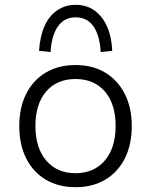

<svg xmlns="http://www.w3.org/2000/svg" viewBox="-20 -769 627 797"><path d="M294 8Q222 8 169.5 -23.5Q117 -55 88.5 -112Q60 -169 60 -246Q60 -322 88.5 -379Q117 -436 169.5 -467.5Q222 -499 293 -499Q365 -499 417 -467.5Q469 -436 498 -379Q527 -322 527 -246Q527 -169 498.5 -112Q470 -55 417.5 -23.5Q365 8 294 8ZM293 -50Q370 -50 415 -102.5Q460 -155 460 -246Q460 -337 415.5 -389Q371 -441 293 -441Q216 -441 171.5 -389Q127 -337 127 -246Q127 -155 172 -102.5Q217 -50 293 -50ZM190 -553 142 -558Q146 -618 164.5 -660Q183 -702 216.5 -725.5Q250 -749 294 -749Q339 -749 372 -725.5Q405 -702 424 -660Q443 -618 446 -558L398 -553Q394 -622 368 -659.5Q342 -697 294 -697Q247 -697 220.5 -659.5Q194 -622 190 -553Z"/></svg>

Font: Nunito Sans 9pt Light
Style: Regular
Weight: 300
Version: Version 3.101;gftools[0.9.27]